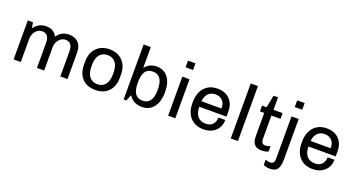

<svg xmlns="http://www.w3.org/2000/svg" viewBox="-52 -1449 4374 2363"><g transform="rotate(20 2135.0 -267.0)"><path d="M789 -344V0H695V-327Q695 -446 603 -446Q571 -446 543.5 -427Q516 -408 499.5 -375.5Q483 -343 483 -304V0H389V-327Q389 -446 297 -446Q265 -446 237.5 -427Q210 -408 193.5 -375.5Q177 -343 177 -304V0H83V-511H151L164 -436Q222 -521 325 -521Q426 -521 465 -436Q499 -484 538 -502.5Q577 -521 622 -521Q701 -521 745 -475Q789 -429 789 -344Z M1389 -274V-237Q1389 -122 1326 -56Q1263 10 1154 10Q1045 10 982 -56Q919 -122 919 -237V-274Q919 -389 983 -455Q1047 -521 1154 -521Q1261 -521 1325 -455Q1389 -389 1389 -274ZM1013 -265V-246Q1013 -159 1049.5 -112Q1086 -65 1154 -65Q1220 -65 1257.5 -111.5Q1295 -158 1295 -246V-265Q1295 -352 1258.5 -399Q1222 -446 1154 -446Q1087 -446 1050 -400Q1013 -354 1013 -265Z M1618 -446Q1641 -479 1680.5 -500Q1720 -521 1766 -521Q1864 -521 1918 -452.5Q1972 -384 1972 -267V-256Q1972 -132 1916.5 -61Q1861 10 1765 10Q1651 10 1593 -81L1560 0H1524V-720H1618ZM1617 -255Q1617 -157 1649 -111Q1681 -65 1747 -65Q1878 -65 1878 -255Q1878 -353 1845 -399.5Q1812 -446 1747 -446Q1680 -446 1648.5 -399.5Q1617 -353 1617 -255Z M2203 -633H2105V-720H2203ZM2201 0H2107V-511H2201Z M2786 -305V-234H2429Q2431 -153 2467 -109Q2503 -65 2574 -65Q2637 -65 2667 -102Q2697 -139 2697 -190H2786Q2786 -130 2758.5 -85Q2731 -40 2682.5 -15Q2634 10 2572 10H2568Q2460 10 2397.5 -59.5Q2335 -129 2335 -245V-265Q2335 -341 2363 -399Q2391 -457 2443 -489Q2495 -521 2565 -521H2572Q2635 -521 2683.5 -494.5Q2732 -468 2759 -419Q2786 -370 2786 -305ZM2431 -307H2693V-319Q2693 -376 2658.5 -411Q2624 -446 2567 -446Q2510 -446 2474.5 -411Q2439 -376 2431 -307Z M3021 0H2927V-720H3021Z M3301 -511H3420V-436H3301V-131Q3301 -95 3315 -79Q3329 -63 3358 -63Q3384 -63 3420 -78V-8Q3384 10 3327 10Q3268 10 3237.5 -25Q3207 -60 3207 -136V-436H3151V-511H3210L3242 -674H3301Z M3633 -633H3535V-720H3633ZM3631 15Q3631 106 3603 146Q3575 186 3506 186Q3454 186 3420 167V97Q3453 112 3472 112Q3509 112 3523 96.5Q3537 81 3537 44V-511H3631Z M4216 -305V-234H3859Q3861 -153 3897 -109Q3933 -65 4004 -65Q4067 -65 4097 -102Q4127 -139 4127 -190H4216Q4216 -130 4188.5 -85Q4161 -40 4112.5 -15Q4064 10 4002 10H3998Q3890 10 3827.5 -59.5Q3765 -129 3765 -245V-265Q3765 -341 3793 -399Q3821 -457 3873 -489Q3925 -521 3995 -521H4002Q4065 -521 4113.5 -494.5Q4162 -468 4189 -419Q4216 -370 4216 -305ZM3861 -307H4123V-319Q4123 -376 4088.5 -411Q4054 -446 3997 -446Q3940 -446 3904.5 -411Q3869 -376 3861 -307Z"/></g></svg>

Font: Chivo
Style: Regular
Weight: 400
Designer: Hector Gatti
Foundry: Omnibus-Type
Version: Version 1.006; ttfautohint (v1.4.1)